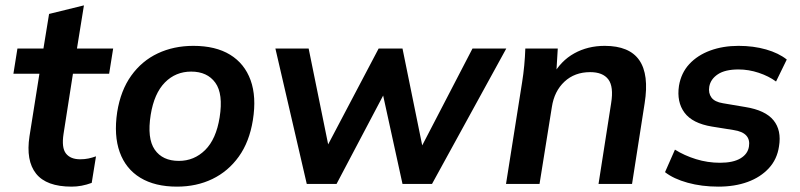

<svg xmlns="http://www.w3.org/2000/svg" viewBox="-20 -686 2983 716"><path d="M247 10Q153 10 114.5 -38.5Q76 -87 90 -178L127 -411H30L45 -505H142L163 -634L293 -666L267 -505H402L387 -411H252L217 -187Q209 -135 226 -113.5Q243 -92 279 -92Q296 -92 310 -95Q324 -98 338 -103L322 -4Q303 3 284.5 6.5Q266 10 247 10Z M640 10Q558 10 503.5 -23Q449 -56 426.5 -118.5Q404 -181 417 -268Q430 -349 469.5 -404Q509 -459 568.5 -487Q628 -515 701 -515Q784 -515 838 -482Q892 -449 914.5 -387Q937 -325 923 -238Q910 -157 870.5 -102Q831 -47 772 -18.5Q713 10 640 10ZM647 -86Q704 -86 745 -126.5Q786 -167 799 -248Q813 -336 783 -377.5Q753 -419 693 -419Q635 -419 595 -378.5Q555 -338 542 -258Q528 -170 557 -128Q586 -86 647 -86Z M1124 0 1007 -505H1131L1211 -112H1185L1392 -505H1481L1561 -112H1538L1742 -505H1868L1591 0H1481L1393 -402H1447L1235 0Z M1867 0 1927 -379Q1932 -410 1935 -442Q1938 -474 1939 -505H2060L2054 -405L2041 -404Q2071 -459 2121.5 -487Q2172 -515 2235 -515Q2327 -515 2364 -461.5Q2401 -408 2384 -301L2337 0H2212L2259 -301Q2269 -363 2248.5 -390Q2228 -417 2181 -417Q2123 -417 2085 -381.5Q2047 -346 2038 -287L1992 0Z M2659 10Q2597 10 2544.5 -4.5Q2492 -19 2460 -44L2497 -128Q2532 -106 2575.5 -92.5Q2619 -79 2665 -79Q2714 -79 2741.5 -95.5Q2769 -112 2773 -140Q2777 -165 2763 -180.5Q2749 -196 2716 -201L2635 -214Q2562 -226 2532.5 -266Q2503 -306 2512 -366Q2520 -414 2550.5 -447Q2581 -480 2628.5 -497.5Q2676 -515 2734 -515Q2790 -515 2837 -501.5Q2884 -488 2914 -464L2874 -382Q2847 -402 2809.5 -414.5Q2772 -427 2734 -427Q2684 -427 2657 -409Q2630 -391 2625 -363Q2621 -339 2633 -322.5Q2645 -306 2676 -301L2759 -287Q2834 -275 2864.5 -237.5Q2895 -200 2885 -140Q2878 -92 2847 -58.5Q2816 -25 2768 -7.5Q2720 10 2659 10Z"/></svg>

Font: Mulish ExtraLight
Style: Italic
Weight: 200
Italic angle: -9°
Designer: Vernon Adams
Foundry: Vernon Adams
Version: Version 3.603